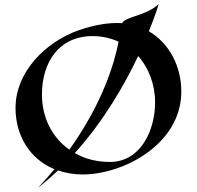

<svg xmlns="http://www.w3.org/2000/svg" viewBox="-20 -839 975 952"><path d="M767 -819C703 -759 605 -759 585 -724C576 -724 568 -725 560 -725C481 -725 405 -701 367 -688C202 -628 57 -480 57 -304C57 -162 131 -49 250 0C225 30 197 61 168 93C203 65 236 36 268 6C305 19 346 26 390 26C592 26 879 -124 879 -385C879 -511 819 -625 718 -684C752 -766 767 -819 767 -819ZM439 -660C486 -660 530 -650 568 -632C547 -525 490 -330 324 -97C240 -156 188 -253 188 -371C188 -527 270 -660 439 -660ZM525 -36C460 -36 401 -51 351 -80C496 -241 598 -420 665 -561C718 -502 749 -420 749 -330C749 -199 681 -36 525 -36Z"/></svg>

Font: Eagle Lake
Style: Regular
Weight: 400
Designer: Astigmatic (AOETI)
Foundry: Astigmatic (AOETI)
Version: Version 1.000